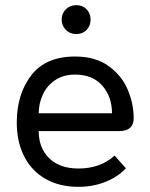

<svg xmlns="http://www.w3.org/2000/svg" viewBox="-20 -714 583 744"><path d="M45 0ZM45 -239Q45 -349 101 -422Q157 -495 271 -495Q350 -495 401 -458Q452 -421 475 -366.5Q498 -312 498 -256Q498 -206 441 -206H130Q130 -140 171 -100.5Q212 -61 284 -61Q369 -61 424 -111L468 -62Q436 -28 388 -9Q340 10 284 10Q210 10 156 -21Q102 -52 73.5 -108.5Q45 -165 45 -239ZM414 -275Q414 -339 376.5 -382Q339 -425 271 -425Q225 -425 193 -403Q161 -381 145.5 -346.5Q130 -312 130 -275ZM219 -638Q219 -662 235 -678Q251 -694 276 -694Q300 -694 315.5 -678Q331 -662 331 -638Q331 -614 315.5 -598Q300 -582 276 -582Q251 -582 235 -598.5Q219 -615 219 -638Z"/></svg>

Font: Niramit
Style: Regular
Weight: 400
Version: Version 1.000; ttfautohint (v1.6)